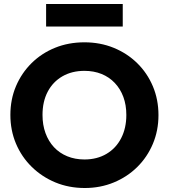

<svg xmlns="http://www.w3.org/2000/svg" viewBox="-20 -930 846 962"><path d="M405 12Q325 12 257.5 -16Q190 -44 139 -94Q88 -144 60 -210.5Q32 -277 32 -354Q32 -432 60 -498Q88 -564 138 -613.5Q188 -663 255.5 -690.5Q323 -718 403 -718Q482 -718 549.5 -690.5Q617 -663 667.5 -613.5Q718 -564 746 -497.5Q774 -431 774 -353Q774 -276 746 -209.5Q718 -143 668 -93.5Q618 -44 550.5 -16Q483 12 405 12ZM403 -131Q466 -131 513.5 -159Q561 -187 587 -237.5Q613 -288 613 -354Q613 -404 598 -444.5Q583 -485 555 -514.5Q527 -544 488.5 -559.5Q450 -575 403 -575Q340 -575 292.5 -547.5Q245 -520 219 -470.5Q193 -421 193 -354Q193 -304 208 -263Q223 -222 250.5 -192.5Q278 -163 317 -147Q356 -131 403 -131ZM211 -910H595V-797H211Z"/></svg>

Font: Outfit Thin
Style: Bold
Weight: 700
Version: Version 1.100;gftools[0.9.27]